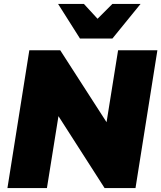

<svg xmlns="http://www.w3.org/2000/svg" viewBox="-20 -962 825 982"><path d="M18 0ZM18 0 130 -705H288L525 -337L584 -705H785L673 0H515L279 -368L220 0ZM389 -765 277 -942H409L479 -866L555 -942H699L555 -765Z"/></svg>

Font: Winston Black
Style: Italic
Weight: 900
Italic angle: -9°
Designer: Original fonts by Vernon Adams / Changes by Cristiano Sobral
Foundry: VOriginal fonts by Vernon Adams / Changes by Cristiano Sobral
Version: Version 2.503;July 17, 2020;FontCreator 13.0.0.2655 64-bit